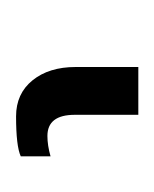

<svg xmlns="http://www.w3.org/2000/svg" viewBox="4 26 196 245"><g transform="rotate(90 102.5 148.0)"><path d="M66 150V70H127V151Q127 186 154 186Q166 186 180 182V220Q167 226 129 226Q100 226 83 205Q66 184 66 150Z"/></g></svg>

Font: Noto Serif Cond
Style: Regular
Weight: 400
Width: 3
Designer: Monotype Design Team
Foundry: Monotype Imaging Inc.
Version: Version 1.001